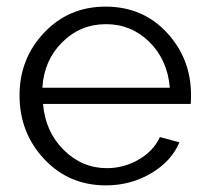

<svg xmlns="http://www.w3.org/2000/svg" viewBox="-20 -550 627 580"><path d="M300 10Q188 10 113.5 -69.5Q39 -149 39 -262Q39 -373 113.5 -451.5Q188 -530 299 -530Q411 -530 484 -451.5Q557 -373 557 -263Q557 -241 556 -236H110Q117 -152 172.5 -97Q228 -42 303 -42Q354 -42 399 -68Q444 -94 463 -136L522 -120Q498 -63 436.5 -26.5Q375 10 300 10ZM108 -285H493Q486 -369 431.5 -423Q377 -477 300 -477Q223 -477 168 -422.5Q113 -368 108 -285Z"/></svg>

Font: Raleway-v4020
Style: Regular
Weight: 400
Designer: Matt McInerney, Pablo Impallari, Rodrigo Fuenzalida
Foundry: Matt McInerney, Pablo Impallari, Rodrigo Fuenzalida
Version: Version 4.020;PS 004.020;hotconv 1.0.88;makeotf.lib2.5.64775